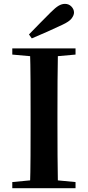

<svg xmlns="http://www.w3.org/2000/svg" viewBox="-20 -997 466 1017"><path d="M133.4 -814.5Q163.6 -844.9 192.8 -875.4Q222 -905.8 249.2 -932.2Q273.6 -956.6 290.5 -966.6Q307.4 -976.5 324 -976.5Q344.7 -976.5 358.3 -962.3Q372 -948.1 372 -930.5Q372 -916.4 359.5 -899.5Q347 -882.7 310.7 -865.9Q271 -846.9 230.3 -829Q189.6 -811.1 148.4 -793.6ZM45.1 0V-32.6L198.2 -47.3H226L380.1 -32.6V0ZM138.6 0Q141.4 -85.2 141.7 -171.8Q142.1 -258.5 142.1 -346.1V-393.6Q142.1 -481.3 141.7 -567.7Q141.4 -654.1 138.6 -740.5H287Q285.3 -655.6 284.8 -568.4Q284.3 -481.3 284.3 -393.6V-346.9Q284.3 -259.9 284.8 -173.3Q285.3 -86.6 287 0ZM45.1 -707.9V-740.5H380.1V-707.9L226 -694.2H198.2Z"/></svg>

Font: Noto Serif HK
Style: Regular
Weight: 200
Designer: Ryoko NISHIZUKA 西塚涼子 (kana & ideographs); Frank Grießhammer (Latin, Greek & Cyrillic); Wenlong ZHANG 张文龙 (bopomofo); San
Foundry: Adobe
Version: Version 2.001;hotconv 1.1.0;makeotfexe 2.6.0